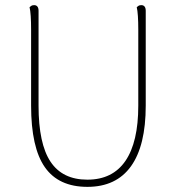

<svg xmlns="http://www.w3.org/2000/svg" viewBox="-20 -715 682 747"><path d="M547 -673V-304Q547 -148 489.5 -68Q432 12 320 12Q208 12 154.5 -64.5Q101 -141 101 -304V-600Q101 -630 99.5 -652.5Q98 -675 95 -687Q98 -690 102 -692.5Q106 -695 113 -695Q121 -695 125.5 -689.5Q130 -684 130 -673V-304Q130 -156 176.5 -86Q223 -16 320 -16Q418 -16 468 -89Q518 -162 518 -304V-600Q518 -630 516.5 -652.5Q515 -675 512 -687Q515 -690 519 -692.5Q523 -695 530 -695Q538 -695 542.5 -689.5Q547 -684 547 -673Z"/></svg>

Font: Arima Thin
Style: Regular
Weight: 100
Designer: Joana Correia and Natanael Gama
Foundry: NDISCOVER
Version: Version 1.101;gftools[0.9.23]